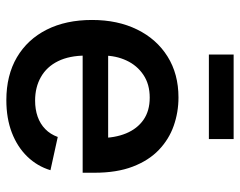

<svg xmlns="http://www.w3.org/2000/svg" viewBox="-98 -675 785 629"><g transform="rotate(90 294.5 -360.5)"><path d="M308.1 11.2Q226.6 11.2 167.7 -23.4Q108.9 -58.1 77.1 -121.1Q45.4 -184.1 45.4 -269.5Q45.4 -353.5 76.7 -417.2Q107.9 -481 165 -516.8Q222.2 -552.7 299.3 -552.7Q347.7 -552.7 392.1 -537.1Q436.5 -521.5 471.2 -488.3Q505.9 -455.1 525.9 -402.8Q545.9 -350.6 545.9 -277.8V-238.8H105V-322.3H486.8L432.1 -295.9Q432.1 -344.2 417 -380.9Q401.9 -417.5 372.6 -438Q343.3 -458.5 299.8 -458.5Q255.9 -458.5 225.1 -437.7Q194.3 -417 178.2 -382.3Q162.1 -347.7 162.1 -306.6V-249.5Q162.1 -195.3 180.4 -158.2Q198.7 -121.1 232.2 -102.1Q265.6 -83 309.6 -83Q338.4 -83 362.1 -91.3Q385.7 -99.6 402.8 -116.2Q419.9 -132.8 428.7 -157.2L537.6 -133.3Q524.4 -89.8 492.9 -57.4Q461.4 -24.9 414.6 -6.8Q367.7 11.2 308.1 11.2ZM435.5 -733.4V-652.3H158.7V-733.4Z"/></g></svg>

Font: Inter Cardless
Style: Medium
Weight: 500
Designer: Rasmus Andersson
Foundry: rsms
Version: Version 4.001;git-9221beed3